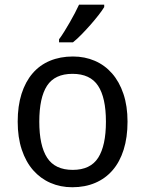

<svg xmlns="http://www.w3.org/2000/svg" viewBox="-20 -786 617 816"><path d="M522 -269Q522 -202.1 505.6 -150.1Q489.3 -98.1 458.7 -62.7Q428.2 -27.3 384.8 -8.8Q341.3 9.8 287.1 9.8Q236.8 9.8 194.3 -8.8Q151.9 -27.3 120.8 -62.7Q89.8 -98.1 72.5 -150.1Q55.2 -202.1 55.2 -269Q55.2 -335.4 71.5 -387Q87.9 -438.5 118.2 -473.9Q148.4 -509.3 192.1 -527.6Q235.8 -545.9 290 -545.9Q340.3 -545.9 382.8 -527.6Q425.3 -509.3 456.3 -473.9Q487.3 -438.5 504.6 -387Q522 -335.4 522 -269ZM147 -269Q147 -167 180.4 -115.5Q213.9 -64 289.1 -64Q364.3 -64 397.2 -115.5Q430.2 -167 430.2 -269Q430.2 -371.1 396.7 -421.6Q363.3 -472.2 288.1 -472.2Q212.9 -472.2 179.9 -421.6Q147 -371.1 147 -269ZM231 -619.1Q241.7 -633.3 253.2 -651.9Q264.6 -670.4 276.1 -690.2Q287.6 -710 297.9 -729.7Q308.1 -749.5 315.9 -766.1H422.9V-755.9Q415 -742.7 399.7 -722.9Q384.3 -703.1 365.5 -681.6Q346.7 -660.2 326.9 -639.9Q307.1 -619.6 290 -606H231Z"/></svg>

Font: WenQuanYi Micro Hei
Style: Regular
Weight: 400
Foundry: Ascender Corporation
Version: Version 0.2.0-beta